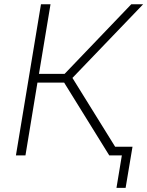

<svg xmlns="http://www.w3.org/2000/svg" viewBox="-20 -748 709 924"><path d="M56.6 0 177.2 -727.5H223.1L167.5 -392.6H291L611.8 -727.5H668.9L328.6 -373L560.1 0H505.9L288.6 -350.6H160.2L102.5 0ZM540.5 156.2 566.4 0H519L525.9 -42H617.7L584.5 156.2Z"/></svg>

Font: Inter 16pt ExtraLight
Style: Italic
Weight: 250
Italic angle: -9.3988°
Version: Version 4.001;git-66647c0bb